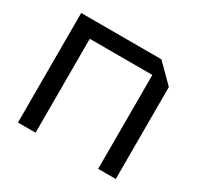

<svg xmlns="http://www.w3.org/2000/svg" viewBox="-126 -705 872 850"><g transform="rotate(30 310.0 -280.0)"><path d="M60 0V-560H470L560 -470V0H470V-480H150V0Z"/></g></svg>

Font: Tektur
Style: Regular
Weight: 400
Designer: Adam Jagosz
Foundry: Adam Jagosz
Version: Version 1.005;gftools[0.9.30]